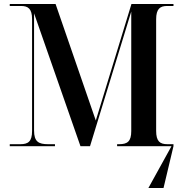

<svg xmlns="http://www.w3.org/2000/svg" viewBox="-20 -734 927 964"><path d="M29 0H256V-10H222C174 -10 151 -22 151 -79V-667L384 0H432L639 -676V-76C639 -24 620 -10 578 -10H568V0H841L725 210H801L851 0V-10H821C783 -10 764 -24 764 -77V-637C764 -690 784 -704 819 -704H851V-714H640L461 -129L259 -714H29V-704H86C121 -704 141 -690 141 -638V-76C141 -23 121 -10 82 -10H29Z"/></svg>

Font: Noto Serif Display SemiCondensed SemiBold
Style: Regular
Weight: 600
Width: 4
Designer: Monotype Design Team
Foundry: Monotype Imaging Inc.
Version: Version 2.009